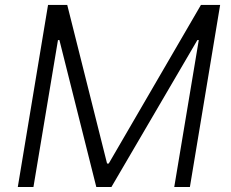

<svg xmlns="http://www.w3.org/2000/svg" viewBox="-20 -747 921 767"><path d="M171.9 -727.3H248.6L407.7 -93.8H414.4L782.7 -727.3H859.4L738.6 0H676.1L774.1 -587H768.5L425.1 0H364.7L217.3 -587H211.6L113.6 0H51.1Z"/></svg>

Font: Inter Light  BETA
Style: Italic
Weight: 300
Italic angle: 9.39999°
Designer: Rasmus Andersson
Foundry: rsms
Version: Version 3.011;git-f93a4a705